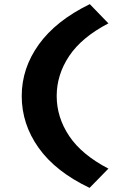

<svg xmlns="http://www.w3.org/2000/svg" viewBox="-20 -722 606 928"><path d="M413 186Q249 108 167 -7Q85 -122 85 -258Q85 -392 167.5 -507Q250 -622 414 -702L504 -609Q375 -542 314.5 -451.5Q254 -361 254 -258Q254 -155 314.5 -64.5Q375 26 504 93Z"/></svg>

Font: Lexend Giga
Style: Bold
Weight: 700
Version: Version 1.007